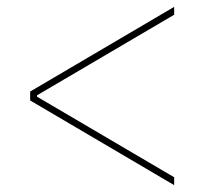

<svg xmlns="http://www.w3.org/2000/svg" viewBox="-20 -570 640 560"><path d="M488 -30 68 -277V-303L488 -550V-527L88 -292V-288L488 -53Z"/></svg>

Font: M PLUS Code Latin Expanded Thin
Style: Regular
Weight: 250
Width: 7
Designer: Coji Morishita
Foundry: UNDERFOREST DESIGN
Version: Version 1.002; ttfautohint (v1.8.3)